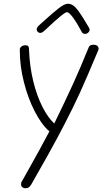

<svg xmlns="http://www.w3.org/2000/svg" viewBox="-20 -749 558 1026"><path d="M93 233Q93 224 97 220L109 199Q204 30 244 -47Q202 -83 165.5 -154Q129 -225 107.5 -311Q86 -397 86 -475V-487Q86 -493 94 -500Q102 -507 117 -507Q127 -507 131 -502Q135 -497 135 -486Q138 -396 157.5 -316Q177 -236 207 -177.5Q237 -119 270 -89Q329 -210 369 -297.5Q409 -385 451 -489Q455 -501 461 -505.5Q467 -510 479 -510Q505 -510 507 -489Q507 -483 504 -478Q444 -335 408.5 -256.5Q373 -178 324 -84Q286 -10 235 81.5Q184 173 148 235Q141 247 134 252Q127 257 117 257Q105 257 98 250Q91 243 93 233ZM417 -578Q393 -624 371 -654Q349 -684 338 -684Q322 -684 223 -590Q206 -573 195 -573Q187 -573 181.5 -579Q176 -585 176 -592Q176 -601 187 -612L218 -640Q264 -682 294.5 -705.5Q325 -729 343 -729Q370 -729 394.5 -696.5Q419 -664 455 -602Q459 -596 459 -591Q459 -582 451.5 -575Q444 -568 435 -568Q422 -568 417 -578Z"/></svg>

Font: Mali Light
Style: Italic
Weight: 300
Italic angle: -10°
Version: Version 1.000; ttfautohint (v1.6)